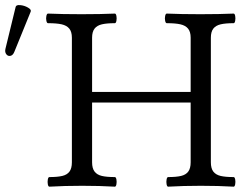

<svg xmlns="http://www.w3.org/2000/svg" viewBox="-20 -718 957 742"><path d="M170.9 -33.7Q202.1 -33.7 220.7 -38.1Q239.3 -42.5 248.5 -54.9Q257.8 -67.4 257.8 -90.8V-572.3Q257.8 -595.2 247.8 -607.4Q237.8 -619.6 218.3 -624Q198.7 -628.4 165.5 -628.4Q161.1 -628.4 159.2 -637.7Q157.2 -647 159.2 -656.2Q161.1 -665.5 165.5 -665.5Q219.2 -663.1 294.9 -663.1Q370.1 -663.1 423.8 -665.5Q428.2 -665.5 429.9 -656.2Q431.6 -647 429.9 -637.7Q428.2 -628.4 423.8 -628.4Q392.6 -628.4 373.8 -624Q355 -619.6 345.5 -607.4Q335.9 -595.2 335.9 -572.3V-362.8H716.8V-572.3Q716.8 -595.2 706.8 -607.4Q696.8 -619.6 677.2 -624Q657.7 -628.4 624.5 -628.4Q620.1 -628.4 618.2 -637.7Q616.2 -647 618.2 -656.2Q620.1 -665.5 624.5 -665.5Q678.2 -663.1 753.9 -663.1Q829.1 -663.1 882.8 -665.5Q887.2 -665.5 888.9 -656.2Q890.6 -647 888.9 -637.7Q887.2 -628.4 882.8 -628.4Q851.6 -628.4 832.8 -624Q814 -619.6 804.4 -607.4Q794.9 -595.2 794.9 -572.3V-90.8Q794.9 -67.4 804.4 -54.9Q814 -42.5 832.5 -38.1Q851.1 -33.7 882.8 -33.7Q887.2 -33.7 888.9 -24.4Q890.6 -15.1 888.9 -5.9Q887.2 3.4 882.8 3.4Q824.2 0 756.3 0Q688.5 0 629.9 3.4Q625.5 3.4 623.8 -5.9Q622.1 -15.1 623.8 -24.4Q625.5 -33.7 629.9 -33.7Q661.1 -33.7 679.7 -38.1Q698.2 -42.5 707.5 -54.9Q716.8 -67.4 716.8 -90.8V-321.8H335.9V-90.8Q335.9 -67.4 345.5 -54.9Q355 -42.5 373.5 -38.1Q392.1 -33.7 423.8 -33.7Q428.2 -33.7 429.9 -24.4Q431.6 -15.1 429.9 -5.9Q428.2 3.4 423.8 3.4Q365.2 0 297.4 0Q229.5 0 170.9 3.4Q166.5 3.4 164.8 -5.9Q163.1 -15.1 164.8 -24.4Q166.5 -33.7 170.9 -33.7ZM1 -529.3 40.5 -691.4Q42.5 -699.7 58.3 -698.2Q74.2 -696.8 88.1 -688.7Q102.1 -680.7 98.6 -672.9L35.6 -518.1Q30.3 -504.4 20.5 -502.2Q10.7 -500 4.4 -508.3Q-2 -516.6 1 -529.3Z"/></svg>

Font: Junicode Two Beta VF
Style: Regular
Weight: 400
Designer: Peter S. Baker
Foundry: Briery Creek Software
Version: Version 1.031 beta; ttfautohint (v1.8.1.43-b0c9)